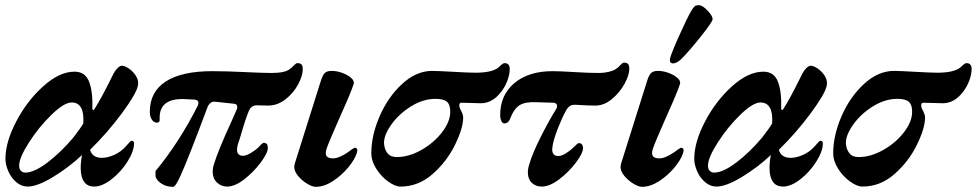

<svg xmlns="http://www.w3.org/2000/svg" viewBox="-20 -707 3775 742"><path d="M1 -93Q1 -158 43 -238Q85 -318 147.5 -374Q210 -430 268 -430Q309 -430 324 -392Q339 -354 337 -288Q337 -283 340 -282Q343 -281 346 -287Q373 -330 408 -401L419 -423Q426 -436 435 -444.5Q444 -453 451 -453Q462 -453 477.5 -442.5Q493 -432 503.5 -416.5Q514 -401 514 -386Q514 -380 512 -372Q504 -341 450.5 -268.5Q397 -196 328 -128Q337 -97 373 -97Q396 -97 421.5 -108.5Q447 -120 465 -140Q470 -146 478 -154.5Q486 -163 487 -163Q498 -163 498 -153Q498 -123 473 -83Q448 -43 411.5 -14.5Q375 14 344 14Q319 14 306 -3Q293 -20 292 -52Q291 -76 297 -108Q246 -60 185 -23Q124 14 87 14Q63 14 43 -3Q23 -20 12 -45.5Q1 -71 1 -93ZM263 -175Q291 -211 302 -230Q307 -311 257 -311Q228 -311 179 -263.5Q130 -216 92 -156.5Q54 -97 54 -67Q54 -54 60.5 -47Q67 -40 78 -40Q112 -40 163.5 -79Q215 -118 263 -175Z M581 -30V-46Q673 -157 745 -300L747 -308Q747 -321 732 -322L692 -324Q647 -326 622.5 -309Q598 -292 597 -255V-253V-243Q597 -233 586 -233Q575 -233 567 -244.5Q559 -256 559 -275Q559 -352 620.5 -392Q682 -432 801 -432Q832 -432 861 -431Q890 -430 912 -429Q996 -425 1029 -425Q1081 -425 1100 -440Q1106 -444 1115 -453.5Q1124 -463 1129 -463Q1140 -463 1145 -458Q1150 -453 1150 -440Q1150 -414 1132 -380.5Q1114 -347 1083 -323Q1052 -299 1016 -299L973 -300Q951 -300 942 -279Q928 -246 909 -179L899 -148Q896 -136 896 -129Q896 -105 919 -105Q931 -105 949 -115.5Q967 -126 979 -138Q984 -144 989.5 -149Q995 -154 998 -155Q1007 -155 1011 -150.5Q1015 -146 1015 -135Q1015 -116 988 -79.5Q961 -43 924.5 -14.5Q888 14 858 14Q835 14 818.5 -1.5Q802 -17 802 -44Q802 -58 806 -70Q823 -126 876 -241L894 -282Q897 -288 897 -293Q897 -305 885 -306L810 -314Q801 -315 793.5 -309Q786 -303 782 -293Q708 -95 679 -31Q677 -26 670.5 -13Q664 0 658.5 7.5Q653 15 649 15Q627 15 611 6.5Q595 -2 587.5 -12.5Q580 -23 581 -30Z M1117 -63Q1117 -66 1119 -74L1221 -398Q1228 -419 1236.5 -426Q1245 -433 1262 -433Q1282 -433 1303.5 -425Q1325 -417 1337.5 -405.5Q1350 -394 1347 -383Q1337 -351 1295 -258Q1251 -159 1242 -132Q1239 -123 1239 -115Q1239 -95 1267 -95Q1290 -95 1325 -119Q1331 -124 1340 -130Q1349 -136 1350 -136Q1361 -136 1361 -126Q1361 -124 1359 -116Q1351 -90 1325 -59Q1299 -28 1265.5 -6.5Q1232 15 1200 15Q1187 15 1167 3Q1147 -9 1132 -27Q1117 -45 1117 -63Z M1415 -115Q1415 -184 1447.5 -258.5Q1480 -333 1534.5 -383Q1589 -433 1650 -433Q1665 -433 1684 -432Q1703 -431 1722 -430Q1792 -426 1817 -426Q1881 -426 1906 -446Q1910 -450 1917.5 -456.5Q1925 -463 1930 -463Q1950 -463 1950 -440Q1950 -431 1947 -416Q1937 -373 1907 -340.5Q1877 -308 1838 -308L1763 -310Q1755 -310 1755 -300Q1755 -291 1762 -279Q1770 -263 1770 -253Q1770 -212 1738.5 -147.5Q1707 -83 1652 -34.5Q1597 14 1528 14Q1507 14 1480 -5.5Q1453 -25 1434 -55Q1415 -85 1415 -115ZM1720 -275Q1720 -303 1707 -314Q1694 -325 1663 -325Q1615 -325 1568.5 -296Q1522 -267 1493 -226.5Q1464 -186 1464 -155Q1465 -131 1477 -115.5Q1489 -100 1513 -100Q1560 -100 1608.5 -127.5Q1657 -155 1688.5 -196Q1720 -237 1720 -275Z M2020 -41Q2020 -56 2026 -74Q2038 -115 2070 -178.5Q2102 -242 2129 -285Q2133 -290 2133 -297Q2133 -308 2120 -310L2052 -312Q2010 -314 1988 -300.5Q1966 -287 1950 -245Q1943 -230 1929 -230Q1922 -230 1917.5 -239.5Q1913 -249 1913 -262Q1913 -340 1968 -386Q2023 -432 2116 -432Q2143 -432 2209 -428Q2227 -427 2248.5 -426Q2270 -425 2291 -425Q2314 -425 2333 -429.5Q2352 -434 2361 -441Q2368 -445 2377 -455Q2386 -465 2391 -465Q2402 -465 2407 -460Q2412 -455 2412 -441Q2412 -416 2393 -382Q2374 -348 2344 -323.5Q2314 -299 2281 -299Q2255 -299 2223 -301Q2213 -302 2199 -302Q2180 -302 2168 -281Q2152 -252 2136 -211Q2120 -170 2116 -146Q2114 -134 2114 -130Q2114 -104 2138 -104Q2150 -104 2167 -114.5Q2184 -125 2196 -137Q2213 -154 2216 -154Q2233 -154 2233 -134Q2233 -115 2205.5 -78.5Q2178 -42 2141 -14Q2104 14 2074 14Q2050 14 2035 -0.5Q2020 -15 2020 -41Z M2378 -63Q2378 -66 2380 -74L2482 -398Q2489 -419 2497.5 -426Q2506 -433 2523 -433Q2543 -433 2564.5 -425Q2586 -417 2598.5 -405.5Q2611 -394 2608 -383Q2598 -351 2556 -258Q2512 -159 2503 -132Q2500 -123 2500 -115Q2500 -95 2528 -95Q2551 -95 2586 -119Q2592 -124 2601 -130Q2610 -136 2611 -136Q2622 -136 2622 -126Q2622 -124 2620 -116Q2612 -90 2586 -59Q2560 -28 2526.5 -6.5Q2493 15 2461 15Q2448 15 2428 3Q2408 -9 2393 -27Q2378 -45 2378 -63ZM2569 -479Q2572 -496 2604 -567.5Q2636 -639 2652 -666Q2660 -679 2665 -683Q2670 -687 2680 -687Q2695 -687 2714.5 -666Q2734 -645 2734 -633Q2734 -623 2688.5 -566Q2643 -509 2615 -481Q2596 -462 2581 -462Q2567 -462 2569 -479Z M2663 -93Q2663 -158 2705 -238Q2747 -318 2809.5 -374Q2872 -430 2930 -430Q2971 -430 2986 -392Q3001 -354 2999 -288Q2999 -283 3002 -282Q3005 -281 3008 -287Q3035 -330 3070 -401L3081 -423Q3088 -436 3097 -444.5Q3106 -453 3113 -453Q3124 -453 3139.5 -442.5Q3155 -432 3165.5 -416.5Q3176 -401 3176 -386Q3176 -380 3174 -372Q3166 -341 3112.5 -268.5Q3059 -196 2990 -128Q2999 -97 3035 -97Q3058 -97 3083.5 -108.5Q3109 -120 3127 -140Q3132 -146 3140 -154.5Q3148 -163 3149 -163Q3160 -163 3160 -153Q3160 -123 3135 -83Q3110 -43 3073.5 -14.5Q3037 14 3006 14Q2981 14 2968 -3Q2955 -20 2954 -52Q2953 -76 2959 -108Q2908 -60 2847 -23Q2786 14 2749 14Q2725 14 2705 -3Q2685 -20 2674 -45.5Q2663 -71 2663 -93ZM2925 -175Q2953 -211 2964 -230Q2969 -311 2919 -311Q2890 -311 2841 -263.5Q2792 -216 2754 -156.5Q2716 -97 2716 -67Q2716 -54 2722.5 -47Q2729 -40 2740 -40Q2774 -40 2825.5 -79Q2877 -118 2925 -175Z M3200 -115Q3200 -184 3232.5 -258.5Q3265 -333 3319.5 -383Q3374 -433 3435 -433Q3450 -433 3469 -432Q3488 -431 3507 -430Q3577 -426 3602 -426Q3666 -426 3691 -446Q3695 -450 3702.5 -456.5Q3710 -463 3715 -463Q3735 -463 3735 -440Q3735 -431 3732 -416Q3722 -373 3692 -340.5Q3662 -308 3623 -308L3548 -310Q3540 -310 3540 -300Q3540 -291 3547 -279Q3555 -263 3555 -253Q3555 -212 3523.5 -147.5Q3492 -83 3437 -34.5Q3382 14 3313 14Q3292 14 3265 -5.5Q3238 -25 3219 -55Q3200 -85 3200 -115ZM3505 -275Q3505 -303 3492 -314Q3479 -325 3448 -325Q3400 -325 3353.5 -296Q3307 -267 3278 -226.5Q3249 -186 3249 -155Q3250 -131 3262 -115.5Q3274 -100 3298 -100Q3345 -100 3393.5 -127.5Q3442 -155 3473.5 -196Q3505 -237 3505 -275Z"/></svg>

Font: EB Garamond
Style: Bold Italic
Weight: 700
Italic angle: -17.2°
Designer: Georg Duffner and Octavio Pardo
Foundry: Georg Duffner
Version: Version 1.000